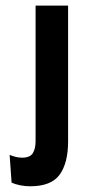

<svg xmlns="http://www.w3.org/2000/svg" viewBox="-20 -659 306 688"><path d="M88.5 8.5Q70 8.5 52.5 5Q35 1.5 21.5 -4.5L14.5 -104Q26 -99.5 36.5 -96.8Q47 -94 59 -94Q87.5 -94 97.5 -110Q107.5 -126 107.5 -153.5V-639H224V-152.5Q224 -75 193.8 -33.2Q163.5 8.5 88.5 8.5Z"/></svg>

Font: Anek Tamil Condensed SemiBold
Style: Regular
Weight: 600
Width: 3
Designer: Aadarsh Rajan (Tamil), Yesha Goshar (Latin)
Foundry: Ek Type
Version: Version 1.003